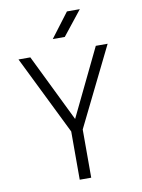

<svg xmlns="http://www.w3.org/2000/svg" viewBox="-101 -1018 802 1086"><g transform="rotate(-10 300.0 -475.0)"><path d="M267 0V-277L44 -730H112L301 -343L488 -730H556L333 -277V0ZM255 -810 361 -950H435L324 -810Z"/></g></svg>

Font: Tiny ExtraLight
Style: Regular
Weight: 200
Monospace: yes
Designer: Philipp Nurullin, Konstantin Bulenkov
Foundry: JetBrains
Version: Version 2.251; ttfautohint (v1.8.4.7-5d5b)